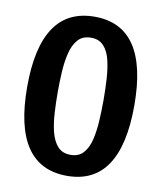

<svg xmlns="http://www.w3.org/2000/svg" viewBox="-76 -702 651 774"><g transform="rotate(10 249.5 -314.5)"><path d="M250 11.7Q30.3 11.7 30.3 -314.5Q30.3 -639.6 250 -639.6Q468.8 -639.6 468.8 -314.5Q468.8 11.7 250 11.7ZM250 -74.2Q283.2 -74.2 302.2 -95.7Q321.3 -117.2 329.6 -152.3Q337.9 -187.5 340.3 -230Q342.8 -272.5 342.8 -314.5Q342.8 -357.4 340.3 -399.4Q337.9 -441.4 329.6 -476.6Q321.3 -511.7 302.2 -532.7Q283.2 -553.7 250 -553.7Q215.8 -553.7 196.8 -532.2Q177.7 -510.7 168.9 -475.6Q160.2 -440.4 157.7 -397.9Q155.3 -355.5 155.3 -314.5Q155.3 -272.5 157.7 -230Q160.2 -187.5 168.9 -152.3Q177.7 -117.2 196.8 -95.7Q215.8 -74.2 250 -74.2Z"/></g></svg>

Font: Padauk Book
Style: Bold
Weight: 700
Designer: Debbi Hosken, Becca Hirsbrunner Spalinger
Foundry: SIL International
Version: Version 5.000